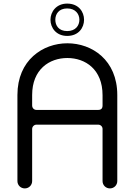

<svg xmlns="http://www.w3.org/2000/svg" viewBox="-20 -1049 750 1069"><path d="M159 -331C159 -344 170 -355 183 -355H526C541 -355 551 -344 551 -331V-41C551 -18 569 0 592 0C615 0 633 -18 633 -41V-520C633 -715 492 -808 355 -808C219 -808 77 -715 77 -520V-41C77 -18 95 0 118 0C141 0 159 -18 159 -41ZM551 -462C551 -445 543 -437 526 -437H183C170 -437 159 -447 159 -462V-520C159 -663 255 -726 355 -726C455 -726 551 -663 551 -519ZM354 -849C418 -849 448 -895 448 -939C448 -983 418 -1029 354 -1029C293 -1029 261 -983 261 -939C261 -894 293 -849 354 -849ZM288 -939C288 -970 307 -1002 354 -1002C401 -1002 422 -970 422 -939C422 -907 401 -876 354 -876C307 -876 288 -907 288 -939Z"/></svg>

Font: Fabada
Style: Regular
Weight: 400
Designer: deFharo
Foundry: deFharo.com
Version: Version 4.000 2011 initial release